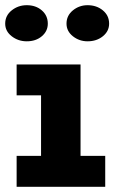

<svg xmlns="http://www.w3.org/2000/svg" viewBox="-38 -719 440 739"><path d="M120 -40V-471H272V-40ZM26 0V-119H367V0ZM26 -352V-471H230V-352ZM299 -560Q267 -560 242.5 -579.5Q218 -599 218 -628Q218 -659 242.5 -679Q267 -699 299 -699Q334 -699 358 -679Q382 -659 382 -628Q382 -599 358 -579.5Q334 -560 299 -560ZM65 -560Q32 -560 7 -579.5Q-18 -599 -18 -628Q-18 -659 7 -679Q32 -699 65 -699Q100 -699 123 -679Q146 -659 146 -628Q146 -599 123 -579.5Q100 -560 65 -560Z"/></svg>

Font: BioRhyme ExtraBold
Style: Regular
Weight: 800
Designer: Aoife Mooney
Foundry: Aoife Mooney Type
Version: Version 1.600;gftools[0.9.33]